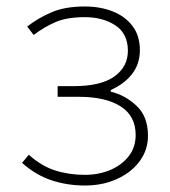

<svg xmlns="http://www.w3.org/2000/svg" viewBox="-20 -560 525 593"><path d="M243 13Q188 13 139.5 -3Q91 -19 48 -57L69 -82Q108 -47 150.5 -33.5Q193 -20 242 -20Q285 -20 320.5 -35Q356 -50 377.5 -77.5Q399 -105 399 -143Q399 -202 352.5 -231.5Q306 -261 223 -261H158V-294H208Q292 -294 333.5 -324Q375 -354 375 -403Q375 -456 336.5 -481.5Q298 -507 242 -507Q187 -507 152 -492Q117 -477 84 -452L64 -478Q97 -504 139 -522Q181 -540 242 -540Q289 -540 327.5 -525Q366 -510 389 -480Q412 -450 412 -405Q412 -362 387.5 -331Q363 -300 322 -282V-277Q367 -266 402 -233Q437 -200 437 -141Q437 -107 422 -79Q407 -51 380.5 -30.5Q354 -10 319 1.5Q284 13 243 13Z"/></svg>

Font: Noto Sans KR Thin
Style: Regular
Weight: 100
Designer: Ryoko NISHIZUKA 西塚涼子 (kana, bopomofo & ideographs); Paul D. Hunt (Latin, Greek & Cyrillic); Sandoll Communications 산돌커뮤니
Foundry: Adobe
Version: Version 2.004-H2;hotconv 1.0.118;makeotfexe 2.5.65603